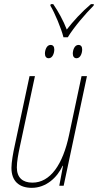

<svg xmlns="http://www.w3.org/2000/svg" viewBox="-20 -893 471 923"><path d="M285 -714H306C335 -762 391 -827 430 -866L431 -873H417C373 -836 331 -790 301 -751C285 -793 259 -840 236 -873H224L222 -866C243 -832 275 -755 285 -714ZM214 -613C233 -613 241 -638 241 -655C241 -669 235 -677 223 -677C204 -677 196 -652 196 -635C196 -621 203 -613 214 -613ZM348 -613C367 -613 375 -638 375 -655C375 -669 369 -677 357 -677C338 -677 330 -652 330 -635C330 -621 337 -613 348 -613ZM133 10C201 10 255 -39 281 -96H283L265 0H286L398 -527H372L312 -244C282 -102 222 -15 136 -15C89 -15 61 -39 61 -88C61 -117 68 -152 75 -186L148 -527H122L51 -194C43 -158 35 -113 35 -86C35 -22 72 10 133 10Z"/></svg>

Font: Noto Sans Condensed Thin
Style: Italic
Weight: 100
Width: 3
Italic angle: -12°
Designer: Monotype Design Team
Foundry: Monotype Imaging Inc.
Version: Version 2.013